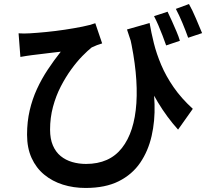

<svg xmlns="http://www.w3.org/2000/svg" viewBox="-20 -856 1040 951"><path d="M721 -742Q729 -695 742 -642.5Q755 -590 778.5 -534.5Q802 -479 840 -424Q878 -369 935 -317L862 -214Q807 -275 762 -349.5Q717 -424 680 -514Q643 -604 609 -710ZM72 -691Q98 -689 128 -691Q163 -693 209 -697.5Q255 -702 301.5 -709Q348 -716 388 -724Q428 -732 452 -741L486 -641Q475 -638 460.5 -632.5Q446 -627 434 -621Q415 -606 388 -578.5Q361 -551 333 -512.5Q305 -474 281 -427.5Q257 -381 242.5 -327Q228 -273 228 -214Q228 -168 242 -135.5Q256 -103 280.5 -83Q305 -63 337.5 -53.5Q370 -44 406 -44Q522 -44 584 -123Q646 -202 655.5 -345Q665 -488 622 -680L727 -505Q743 -422 745.5 -339.5Q748 -257 731 -182.5Q714 -108 674.5 -50Q635 8 568.5 41.5Q502 75 404 75Q344 75 291.5 58.5Q239 42 199 9Q159 -24 136.5 -73.5Q114 -123 114 -189Q114 -253 127 -309Q140 -365 163 -415Q186 -465 216.5 -511Q247 -557 281 -600Q261 -598 233.5 -594.5Q206 -591 180.5 -588Q155 -585 139 -583Q124 -581 110.5 -579Q97 -577 81 -574ZM810 -798Q820 -778 831.5 -752Q843 -726 854 -700.5Q865 -675 871 -654L803 -631Q795 -654 785 -680Q775 -706 764.5 -730.5Q754 -755 743 -776ZM916 -836Q933 -806 950.5 -764.5Q968 -723 981 -692L912 -669Q900 -703 883.5 -742.5Q867 -782 851 -812Z"/></svg>

Font: Noto Sans HK SemiBold
Style: Regular
Weight: 600
Version: Version 2.004-H2;hotconv 1.0.118;makeotfexe 2.5.65603